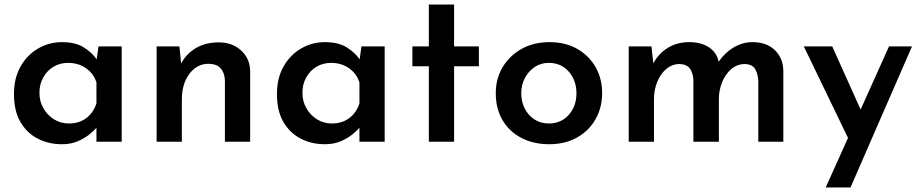

<svg xmlns="http://www.w3.org/2000/svg" viewBox="-20 -629 4082 852"><path d="M255 11Q195 11 147 -14Q99 -39 70.5 -88Q42 -137 42 -211Q42 -283 71.5 -334.5Q101 -386 149.5 -414Q198 -442 255 -442Q314 -442 350.5 -419.5Q387 -397 409 -366L417 -423H520V0H408V-62Q397 -49 376 -32Q355 -15 324.5 -2Q294 11 255 11ZM286 -81Q331 -81 363 -105Q395 -129 408 -171V-263Q396 -302 362 -326Q328 -350 282 -350Q247 -350 218.5 -333.5Q190 -317 172.5 -286.5Q155 -256 155 -217Q155 -179 173 -148Q191 -117 220.5 -99Q250 -81 286 -81Z M776 -423 784 -347Q806 -390 849 -415.5Q892 -441 951 -441Q1010 -441 1049.5 -405.5Q1089 -370 1090 -314V0H978V-274Q976 -306 959.5 -325.5Q943 -345 906 -346Q854 -346 820.5 -301.5Q787 -257 787 -188V0H675V-423Z M1422 11Q1362 11 1314 -14Q1266 -39 1237.5 -88Q1209 -137 1209 -211Q1209 -283 1238.5 -334.5Q1268 -386 1316.5 -414Q1365 -442 1422 -442Q1481 -442 1517.5 -419.5Q1554 -397 1576 -366L1584 -423H1687V0H1575V-62Q1564 -49 1543 -32Q1522 -15 1491.5 -2Q1461 11 1422 11ZM1453 -81Q1498 -81 1530 -105Q1562 -129 1575 -171V-263Q1563 -302 1529 -326Q1495 -350 1449 -350Q1414 -350 1385.5 -333.5Q1357 -317 1339.5 -286.5Q1322 -256 1322 -217Q1322 -179 1340 -148Q1358 -117 1387.5 -99Q1417 -81 1453 -81Z M1883 -609H1995V-423H2105V-335H1995V0H1883V-335H1810V-423H1883Z M2180 -216Q2180 -280 2210.5 -331Q2241 -382 2294.5 -412Q2348 -442 2418 -442Q2489 -442 2541.5 -412Q2594 -382 2623 -331Q2652 -280 2652 -216Q2652 -152 2623 -100.5Q2594 -49 2541 -19Q2488 11 2417 11Q2348 11 2294.5 -16.5Q2241 -44 2210.5 -95Q2180 -146 2180 -216ZM2293 -215Q2293 -177 2309 -146.5Q2325 -116 2352.5 -98.5Q2380 -81 2415 -81Q2470 -81 2504 -119.5Q2538 -158 2538 -215Q2538 -272 2504 -311Q2470 -350 2415 -350Q2380 -350 2352.5 -331.5Q2325 -313 2309 -282.5Q2293 -252 2293 -215Z M2871 -423 2879 -348Q2903 -392 2944 -417Q2985 -442 3039 -442Q3091 -442 3126 -419Q3161 -396 3169 -355Q3196 -395 3235.5 -418.5Q3275 -442 3319 -442Q3382 -442 3418.5 -406.5Q3455 -371 3456 -315V0H3345V-272Q3343 -302 3331 -322.5Q3319 -343 3287 -345Q3251 -345 3225 -322.5Q3199 -300 3184.5 -264.5Q3170 -229 3170 -190V0H3057V-272Q3056 -302 3043 -322.5Q3030 -343 2997 -345Q2962 -345 2936 -322.5Q2910 -300 2896 -264.5Q2882 -229 2882 -190V0H2770V-423Z M3644 203 3743 -17 3547 -423H3673L3799 -143L3925 -423H4027L3754 203Z"/></svg>

Font: Synthetic SemiBold
Style: Regular
Weight: 600
Designer: Santiago Orozco
Foundry: Typemade
Version: Version 2.000; ttfautohint (v1.8.4.7-5d5b)